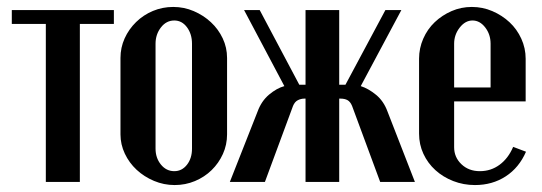

<svg xmlns="http://www.w3.org/2000/svg" viewBox="-20 -524 1560 553"><path d="M308 -455H210V0H112V-455H14V-495H308Z M479 -504Q510 -504 538 -492Q566 -480 587.5 -460Q609 -440 621.5 -413.5Q634 -387 634 -357V-137Q634 -107 622 -80.5Q610 -54 589.5 -34Q569 -14 541.5 -2.5Q514 9 483 9Q452 9 423.5 -3Q395 -15 373.5 -35Q352 -55 339.5 -81.5Q327 -108 327 -137V-357Q327 -387 339 -413.5Q351 -440 372 -460.5Q393 -481 420.5 -492.5Q448 -504 479 -504ZM482 -465Q459 -465 443.5 -445Q428 -425 428 -398V-96Q428 -69 443.5 -50Q459 -31 482 -31Q504 -31 518.5 -49.5Q533 -68 533 -96V-398Q533 -426 518.5 -445.5Q504 -465 482 -465Z M994 -219Q989 -231 981 -235.5Q973 -240 960 -240H957V0H860V-240H857Q847 -240 838 -235.5Q829 -231 824 -219L743 0H642L722 -203Q733 -233 755 -251.5Q777 -270 799 -276L683 -495H728L842 -280H860V-495H957V-280H975L1090 -495H1136L1019 -276Q1041 -269 1063 -251Q1085 -233 1096 -203L1175 0H1075Z M1187 -355Q1187 -385 1199 -412.5Q1211 -440 1232 -460Q1253 -480 1280.5 -492Q1308 -504 1339 -504Q1370 -504 1398 -492Q1426 -480 1447.5 -460Q1469 -440 1481.5 -412.5Q1494 -385 1494 -355V-232H1288V-100Q1288 -71 1309 -51Q1330 -31 1362 -31Q1394 -31 1419 -49.5Q1444 -68 1458 -101L1495 -87Q1475 -41 1436.5 -16Q1398 9 1348 9Q1315 9 1285.5 -2.5Q1256 -14 1234 -34Q1212 -54 1199.5 -81Q1187 -108 1187 -139ZM1393 -272V-398Q1393 -425 1377.5 -445Q1362 -465 1341 -465Q1320 -465 1304 -444.5Q1288 -424 1288 -398V-272Z"/></svg>

Font: Moniqa Paragraph
Style: Bold
Weight: 700
Designer: Rajesh Rajput
Foundry: Rajesh Rajput
Version: Version 1.000